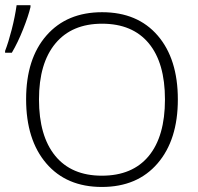

<svg xmlns="http://www.w3.org/2000/svg" viewBox="-38 -721 773 750"><path d="M656.7 -332.5Q656.7 -174.8 577.6 -82.8Q498.5 9.3 359.9 9.3Q221.7 9.3 142.8 -82.8Q64 -174.8 64 -333.5Q64 -491.7 143.6 -582.5Q223.1 -673.3 360.8 -673.3Q499.5 -673.3 578.1 -582Q656.7 -490.7 656.7 -332.5ZM114.3 -332.5Q114.3 -189.9 177.7 -112.3Q241.2 -34.7 359.9 -34.7Q479.5 -34.7 543 -111.6Q606.4 -188.5 606.4 -332.5Q606.4 -475.6 543 -552Q479.5 -628.4 360.8 -628.4Q242.7 -628.4 178.5 -551.3Q114.3 -474.1 114.3 -332.5ZM-18.1 -522Q-4.9 -556.2 7.8 -605.7Q20.5 -655.3 26.9 -700.7H81.1V-693.4Q72.8 -658.2 52.2 -606.4Q31.7 -554.7 8.3 -515.1H-18.1Z"/></svg>

Font: Bpm'online Open Sans Light
Style: Regular
Weight: 300
Foundry: Ascender Corporation
Version: Version 1.10